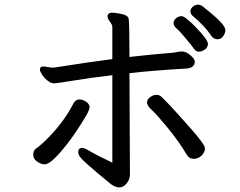

<svg xmlns="http://www.w3.org/2000/svg" viewBox="-20 -780 1040 832"><path d="M173.8 -67.9Q158.2 -67.9 141.1 -79.8Q124 -91.8 124 -108.9Q124 -126 133.5 -134Q143.1 -142.1 155 -151.1Q167 -160.2 195.8 -189.9Q261.2 -258.8 297.9 -331.1Q307.1 -349.1 324.2 -349.1Q337.9 -349.1 353 -339.1Q368.2 -329.1 368.2 -315.9Q368.2 -304.2 352.5 -277.6Q336.9 -251 314 -216.1Q291 -181.2 264.4 -147.5Q237.8 -113.8 213.4 -90.8Q189 -67.9 173.8 -67.9ZM819.8 -91.8Q800.8 -91.8 791 -106.9Q753.9 -168.9 705.6 -227.5Q657.2 -286.1 637.2 -304Q617.2 -321.8 617.2 -335.9Q617.2 -350.1 631.1 -359.6Q645 -369.1 658.2 -369.1Q669.9 -369.1 678.5 -361.6Q687 -354 712.4 -327.4Q737.8 -300.8 803 -227.3Q868.2 -153.8 868.2 -137.2Q868.2 -119.1 853 -105.5Q837.9 -91.8 819.8 -91.8ZM840.8 -556.2Q829.1 -556.2 820.6 -568.6Q812 -581.1 785.4 -613Q758.8 -645 745.4 -656.5Q731.9 -668 731.9 -680.2Q731.9 -690.9 742.4 -700.4Q752.9 -710 767.1 -710Q782.2 -710 831.5 -658.9Q880.9 -607.9 880.9 -589.8Q880.9 -569.8 856.9 -559.1Q851.1 -556.2 840.8 -556.2ZM497.1 32.2Q481 32.2 460.9 18.1Q329.1 -88.9 323.2 -106Q318.8 -112.8 318.8 -119.1Q318.8 -139.2 335.9 -139.2Q346.2 -139.2 371.1 -124Q396 -108.9 466.8 -75.2V-454.1Q371.1 -442.9 298.6 -430.9Q226.1 -418.9 213.9 -418.9Q200.2 -418.9 185.1 -431.4Q169.9 -443.8 161.4 -458Q152.8 -472.2 152.8 -477.1Q152.8 -492.2 168.9 -492.2L205.1 -486.8L219.2 -487.8Q366.2 -511.2 466.8 -523.9V-662.1Q466.8 -672.9 456.3 -686Q445.8 -699.2 445.8 -711.9Q448.2 -725.1 465.8 -725.1Q480 -725.1 506.6 -719.5Q533.2 -713.9 537.1 -700.9Q541 -688 541 -533.2Q655.8 -545.9 697.3 -548.8Q738.8 -551.8 747.3 -554.4Q755.9 -557.1 768.1 -557.1Q786.1 -557.1 805.2 -540.5Q824.2 -523.9 824.2 -514.2Q824.2 -484.9 786.1 -482.9Q637.2 -474.1 541 -462.9L543 -22.9Q543 -2 528.6 15.1Q514.2 32.2 497.1 32.2ZM922.9 -609.9Q905.8 -609.9 896 -624Q868.2 -667 813 -712.9Q805.2 -721.2 805.2 -731Q805.2 -742.2 815.7 -751Q826.2 -759.8 837.9 -759.8Q849.1 -759.8 859.6 -751.5Q870.1 -743.2 898.9 -719.2Q957 -670.9 957 -647.9Q957 -639.2 948 -624.5Q939 -609.9 922.9 -609.9Z"/></svg>

Font: LXGW WenKai Mono GB Screen
Style: Regular
Weight: 400
Monospace: yes
Designer: LXGW / Fontworks Inc.
Foundry: LXGW / Fontworks Inc.
Version: Version 1.510;January 18,2025